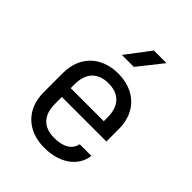

<svg xmlns="http://www.w3.org/2000/svg" viewBox="-221 -909 1043 1043"><g transform="rotate(45 300.0 -387.5)"><path d="M348 -785 242 -645H334L445 -785ZM515 -350C515 -477 430 -560 300 -560C170 -560 85 -477 85 -350V-200C85 -73 170 10 300 10C416 10 501 -48 513 -140H423C413 -91 369 -66 300 -66C218 -66 173 -113 173 -200V-253H515ZM173 -350C173 -437 218 -485 300 -485C382 -485 427 -437 427 -350V-321H173Z"/></g></svg>

Font: Tekne LDO
Style: Regular
Weight: 400
Monospace: yes
Designer: Alessio Laiso, Mario Rullo, Paolo Rosset
Foundry: Alessio Laiso
Version: Version 1.000;hotconv 1.0.109;makeotfexe 2.5.65596